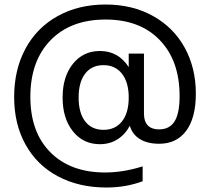

<svg xmlns="http://www.w3.org/2000/svg" viewBox="-20 -710 935 855"><path d="M621.1 -471.2V-203.1Q621.1 -169.4 638.2 -151.6Q655.3 -133.8 688 -133.8Q734.9 -133.8 757.3 -169.4Q779.8 -205.1 779.8 -282.2Q779.8 -439.5 691.7 -531.2Q603.5 -623 450.2 -623Q294.4 -623 204.8 -530.5Q115.2 -438 115.2 -278.8Q115.2 -121.1 204.6 -31.5Q293.9 58.1 448.2 58.1Q528.8 58.1 615.2 30.8V97.2Q540 125 454.1 125Q331.5 125 238.3 75.4Q145 25.9 94 -65.7Q43 -157.2 43 -277.8Q43 -399.9 93.5 -493.4Q144 -586.9 236.8 -638.4Q329.6 -689.9 450.2 -689.9Q569.3 -689.9 661.1 -638.9Q752.9 -587.9 802.5 -497.8Q852.1 -407.7 852.1 -293Q852.1 -185.1 809.1 -127.4Q766.1 -69.8 689 -69.8Q636.7 -69.8 603 -90.6Q569.3 -111.3 558.1 -149.9Q537.1 -110.8 502.9 -89.4Q468.8 -67.9 424.8 -67.9Q350.6 -67.9 304.7 -125.2Q258.8 -182.6 258.8 -275.9Q258.8 -368.7 304.7 -425.8Q350.6 -482.9 424.8 -482.9Q507.3 -482.9 553.2 -411.1V-471.2ZM330.1 -275.9Q330.1 -207.5 359.1 -169.7Q388.2 -131.8 440.9 -131.8Q493.7 -131.8 523.4 -169.7Q553.2 -207.5 553.2 -275.9Q553.2 -343.3 523.2 -381.6Q493.2 -419.9 440.9 -419.9Q388.2 -419.9 359.1 -381.8Q330.1 -343.8 330.1 -275.9Z"/></svg>

Font: Overused Grotesk
Style: Regular
Weight: 400
Version: Version 0.002